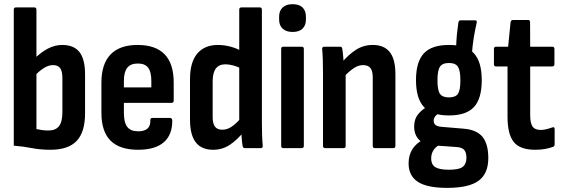

<svg xmlns="http://www.w3.org/2000/svg" viewBox="-20 -719 2733 932"><path d="M224.9 8Q175.8 8 135.3 0Q94.8 -8 46.9 -12V-672.1Q46.9 -683 57.3 -683H146.5Q156.9 -683 156.9 -672.1V-92.5Q170 -89.5 185.2 -87.5Q200.4 -85.5 214.5 -85.5Q250 -85.5 266.5 -106.7Q282.9 -127.9 282.9 -175.1V-340.2Q282.9 -373.1 272 -388.1Q261.2 -403 237.4 -403Q215.7 -403 192.7 -388.5Q169.7 -374.1 143.4 -346.1L140.9 -428Q178.3 -465.6 212.6 -483.2Q246.9 -500.8 282 -500.8Q338.9 -500.8 365.9 -466Q392.9 -431.2 392.9 -357.7V-169.6Q392.9 -77.5 352 -34.8Q311.2 8 224.9 8Z M650.1 8Q561 8 516.7 -36.2Q472.3 -80.4 472.3 -171.3V-318.2Q472.3 -409 516.9 -454.9Q561.4 -500.8 647.5 -500.8Q735.6 -500.8 779.4 -455.1Q823.2 -409.5 823.2 -318.3V-231.2Q823.2 -219.7 813.3 -219.7H581.4V-171.2Q581.4 -124.1 597.8 -102.9Q614.2 -81.6 650.6 -81.6Q680.9 -81.6 696 -95Q711.2 -108.4 709.6 -135.5Q709.6 -146.5 720 -146.5H805.8Q814.2 -146.5 816.2 -135.6Q817.3 -65.4 775.4 -28.7Q733.6 8 650.1 8ZM581.4 -294.8H714.6V-326.3Q714.6 -370.3 699 -390.5Q683.3 -410.7 649.5 -410.7Q614.2 -410.7 597.8 -390.2Q581.4 -369.7 581.4 -326.3Z M1014.3 8Q958.3 8 930.3 -28.1Q902.3 -64.1 902.3 -139.1V-334.4Q902.3 -417.7 937.9 -459.3Q973.4 -500.8 1037.9 -500.8Q1068.5 -500.8 1099.9 -492.3Q1131.4 -483.7 1152.8 -470.8L1154.3 -384.6Q1132.6 -396.2 1111.6 -401.5Q1090.7 -406.8 1074.1 -406.8Q1043.2 -406.8 1027.8 -386.4Q1012.3 -365.9 1012.3 -324.4V-150.5Q1012.3 -118.6 1023.7 -104Q1035.1 -89.3 1058.8 -89.3Q1082.5 -89.3 1104.7 -104.2Q1127 -119.2 1153.4 -150.1L1163 -79.3Q1130.8 -39.3 1095 -15.6Q1059.1 8 1014.3 8ZM1169 0Q1159.1 0 1157.6 -11Q1154.6 -28 1152.9 -53.1Q1151.1 -78.2 1150.6 -94.6L1141.3 -123.2V-672.1Q1141.3 -683 1151.7 -683H1240.9Q1251.3 -683 1251.3 -672.1V-123.8Q1251.3 -90.2 1252.3 -61Q1253.3 -31.8 1255.3 -13.4Q1256.9 0 1245.9 0Z M1355.3 0Q1344.9 0 1344.9 -10.9V-481.4Q1344.9 -492.3 1355.3 -492.3H1444.5Q1454.9 -492.3 1454.9 -481.4V-10.9Q1454.9 0 1444.5 0ZM1400.2 -563.9Q1369 -563.9 1351.9 -580Q1334.9 -596.1 1334.9 -623.9V-638.2Q1334.9 -666.4 1351.9 -682.6Q1369 -698.7 1400.2 -698.7Q1432.4 -698.7 1448.7 -682.6Q1465 -666.4 1465 -638.2V-623.9Q1465 -596.1 1448.7 -580Q1432.4 -563.9 1400.2 -563.9Z M1799.8 0Q1789.4 0 1789.4 -10.9V-342.9Q1789.4 -374.7 1778 -388.8Q1766.7 -403 1742 -403Q1719.7 -403 1697.5 -388.3Q1675.3 -373.6 1647.9 -344.7L1637.2 -412.9Q1670.4 -453 1707.3 -476.9Q1744.2 -500.8 1789.5 -500.8Q1844.4 -500.8 1871.9 -466.3Q1899.4 -431.8 1899.4 -358.9V-10.9Q1899.4 0 1889 0ZM1558.3 0Q1547.9 0 1547.9 -10.9V-367Q1547.9 -402 1546.9 -430.8Q1545.9 -459.5 1543.9 -478.8Q1542.9 -492.3 1553.3 -492.3H1631.2Q1640.2 -492.3 1641.6 -481.8Q1644.2 -465.8 1646.4 -438.7Q1648.6 -411.6 1649.6 -393.6L1657.9 -366.2V-10.9Q1657.9 0 1647.5 0Z M2150.7 193Q2052.6 193 2008 163.4Q1963.4 133.9 1963.4 74.3Q1963.4 33.7 1982.2 4.5Q2001 -24.8 2039.4 -44.3L2117.9 -17.9Q2095.7 -7.9 2084.3 9.8Q2073 27.5 2073 50.3Q2073 79.2 2092.1 91.8Q2111.2 104.4 2156.1 104.9Q2206.9 105.4 2225.5 91.5Q2244.2 77.6 2244.2 46.7Q2244.2 20.9 2233.1 8.5Q2222 -3.9 2194.8 -5.4L2076.6 -13.9Q2036.3 -17.8 2013.3 -41.5Q1990.4 -65.2 1990.4 -105.2Q1990.4 -141.2 2009.7 -164.6Q2029 -188 2058.7 -204.5L2122 -172.6Q2103.4 -167.1 2094.3 -156.2Q2085.2 -145.4 2085.2 -132.7Q2085.2 -120.5 2093.6 -112.9Q2101.9 -105.4 2122.5 -103.4L2230.3 -94.4Q2293.5 -89.4 2321.9 -55Q2350.3 -20.5 2350.3 48.3Q2350.3 123.6 2303.2 158.3Q2256.2 193 2150.7 193ZM2159.1 -158.6Q2076 -158.6 2037.7 -199.8Q1999.3 -241 1999.3 -330.4Q1999.3 -418.4 2037.2 -459.6Q2075 -500.8 2159.7 -500.8Q2243.8 -500.8 2281.1 -459.6Q2318.5 -418.4 2318.5 -329.9Q2318.5 -240.5 2280.8 -199.5Q2243.2 -158.6 2159.1 -158.6ZM2159.1 -246.2Q2191.5 -246.2 2203.1 -263.9Q2214.8 -281.6 2214.8 -328.4Q2214.8 -376.3 2203.1 -394.7Q2191.5 -413.2 2159.1 -413.2Q2127.3 -413.2 2115.4 -394.7Q2103.5 -376.3 2103.5 -328.4Q2103.5 -281.6 2115.4 -263.9Q2127.3 -246.2 2159.1 -246.2ZM2270 -449.8 2193.8 -481.2Q2194.8 -521.9 2198.1 -553.9Q2201.4 -585.9 2205 -609.4Q2207 -620.4 2214.9 -620.4H2285.1Q2297 -620.4 2294 -609Q2285.6 -571.7 2279.6 -535.5Q2273.6 -499.2 2270 -449.8Z M2578.2 8Q2504.7 8 2474.2 -29.3Q2443.6 -66.7 2443.6 -153.8V-396.5H2387.6Q2377.7 -396.5 2377.7 -406.9V-481.4Q2377.7 -492.3 2387.6 -492.3H2446.6L2458.4 -611.4Q2460.4 -621.8 2469.4 -621.8H2543.7Q2553.1 -621.8 2553.1 -611.4L2553.6 -492.3H2659.9Q2671.3 -492.3 2671.3 -481.4V-406.9Q2671.3 -396.5 2659.9 -396.5H2553.6V-160.1Q2553.6 -121.9 2564.9 -105.1Q2576.2 -88.3 2604.3 -88.3Q2618.4 -88.3 2632.4 -91.8Q2646.5 -95.3 2660.4 -100.3Q2672.3 -105.3 2672.3 -91.9V-18.4Q2672.3 -7.9 2663.4 -6Q2646.9 0.5 2625 4.3Q2603.1 8 2578.2 8Z"/></svg>

Font: Sofia Sans Condensed
Style: Regular
Weight: 400
Designer: Botio Nikoltchev, Ani Petrova
Foundry: lettersoup
Version: Version 4.100